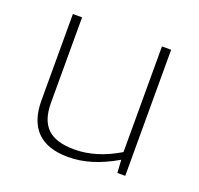

<svg xmlns="http://www.w3.org/2000/svg" viewBox="-95 -597 731 707"><g transform="rotate(20 270.5 -243.5)"><path d="M239 7Q158 7 117 -34Q76 -75 76 -156V-494H112V-159Q112 -91 145.5 -59Q179 -27 251 -27Q293 -27 336.5 -40Q380 -53 425 -80V-494H461V0H430L427 -50H426Q376 -21 330 -7Q284 7 239 7Z"/></g></svg>

Font: Blinker ExtraLight
Style: Regular
Weight: 200
Designer: Juergen Huber
Foundry: supertype
Version: Version 1.017;hotconv 1.0.117;makeotfexe 2.5.65602